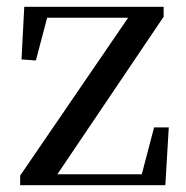

<svg xmlns="http://www.w3.org/2000/svg" viewBox="-20 -542 544 562"><path d="M39 0H464L474 -169H431L395 -32H148L459 -493V-522H51L43 -368L85 -365L118 -490H355L39 -28Z"/></svg>

Font: Source Han Serif CN Medium
Style: Regular
Weight: 500
Designer: Ryoko NISHIZUKA 西塚涼子 (kana & ideographs); Frank Grießhammer (Latin, Greek & Cyrillic); Wenlong ZHANG 张文龙 (bopomofo); San
Foundry: Adobe
Version: Version 2.002;hotconv 1.1.0;makeotfexe 2.6.0